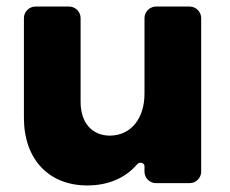

<svg xmlns="http://www.w3.org/2000/svg" viewBox="-20 -559 703 586"><path d="M559 -539H456C437 -539 421 -523 421 -504V-273C421 -200 382 -146 316 -145C261 -145 226 -184 226 -248V-504C226 -523 210 -539 191 -539H88C69 -539 53 -523 53 -504V-199C53 -73 129 7 246 7C310 7 362 -15 399 -58C406 -66 421 -62 421 -52V-35C421 -16 437 0 456 0H559C578 0 594 -16 594 -35V-504C594 -523 578 -539 559 -539Z"/></svg>

Font: Trueno
Style: RoundBd
Weight: 700
Designer: Julieta Ulanovsky, Jasper
Foundry: Julieta Ulanovsky, Cannot Into Space Fonts
Version: Version 3.001